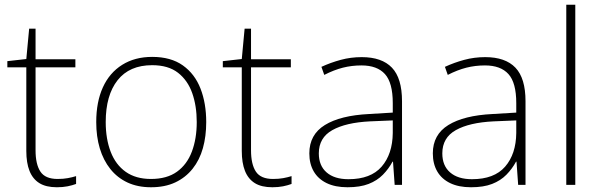

<svg xmlns="http://www.w3.org/2000/svg" viewBox="-20 -780 2536 810"><path d="M223 -25Q247 -25 266 -28.5Q285 -32 301 -37V-4Q285 2 265 6Q245 10 220 10Q174 10 146 -7.5Q118 -25 104.5 -59Q91 -93 91 -143V-496H11V-522L91 -531L103 -659H130V-530H298V-496H130V-146Q130 -87 150.5 -56Q171 -25 223 -25Z M850 -265Q850 -205 836 -155Q822 -105 792.5 -68Q763 -31 719.5 -10.5Q676 10 617 10Q561 10 518 -10Q475 -30 445.5 -67Q416 -104 401 -154Q386 -204 386 -265Q386 -350 414 -411.5Q442 -473 495.5 -506.5Q549 -540 622 -540Q701 -540 751.5 -504Q802 -468 826 -406Q850 -344 850 -265ZM426 -265Q426 -194 447 -139.5Q468 -85 510.5 -55Q553 -25 617 -25Q684 -25 726.5 -55.5Q769 -86 789.5 -140.5Q810 -195 810 -265Q810 -333 791 -387Q772 -441 731 -473Q690 -505 622 -505Q526 -505 476 -441.5Q426 -378 426 -265Z M1132 -25Q1156 -25 1175 -28.5Q1194 -32 1210 -37V-4Q1194 2 1174 6Q1154 10 1129 10Q1083 10 1055 -7.5Q1027 -25 1013.5 -59Q1000 -93 1000 -143V-496H920V-522L1000 -531L1012 -659H1039V-530H1207V-496H1039V-146Q1039 -87 1059.5 -56Q1080 -25 1132 -25Z M1506 -539Q1591 -539 1633.5 -494.5Q1676 -450 1676 -353V0H1645L1638 -98H1636Q1620 -68 1595.5 -43Q1571 -18 1535 -4Q1499 10 1446 10Q1394 10 1358 -7.5Q1322 -25 1303.5 -57Q1285 -89 1285 -133Q1285 -212 1350.5 -252.5Q1416 -293 1537 -299L1637 -305V-345Q1637 -431 1604 -467.5Q1571 -504 1505 -504Q1464 -504 1426.5 -494.5Q1389 -485 1348 -464L1336 -498Q1375 -516 1417.5 -527.5Q1460 -539 1506 -539ZM1541 -268Q1439 -263 1382 -231Q1325 -199 1325 -133Q1325 -81 1358 -52.5Q1391 -24 1450 -24Q1544 -24 1590 -77Q1636 -130 1637 -219V-272Z M2027 -539Q2112 -539 2154.5 -494.5Q2197 -450 2197 -353V0H2166L2159 -98H2157Q2141 -68 2116.5 -43Q2092 -18 2056 -4Q2020 10 1967 10Q1915 10 1879 -7.5Q1843 -25 1824.5 -57Q1806 -89 1806 -133Q1806 -212 1871.5 -252.5Q1937 -293 2058 -299L2158 -305V-345Q2158 -431 2125 -467.5Q2092 -504 2026 -504Q1985 -504 1947.5 -494.5Q1910 -485 1869 -464L1857 -498Q1896 -516 1938.5 -527.5Q1981 -539 2027 -539ZM2062 -268Q1960 -263 1903 -231Q1846 -199 1846 -133Q1846 -81 1879 -52.5Q1912 -24 1971 -24Q2065 -24 2111 -77Q2157 -130 2158 -219V-272Z M2407 0H2369V-760H2407Z"/></svg>

Font: Noto Sans Hebrew ExtraLight
Style: Regular
Weight: 250
Designer: Monotype Design Team
Foundry: Monotype Imaging Inc.
Version: Version 2.003